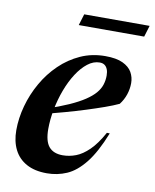

<svg xmlns="http://www.w3.org/2000/svg" viewBox="-78 -720 640 792"><g transform="rotate(10 242.0 -324.0)"><path d="M308.5 -476Q282 -476 258 -457.2Q234 -438.5 213.5 -406.8Q193 -375 178 -335Q163 -295 154.8 -252.2Q146.5 -209.5 146.5 -169Q146.5 -118 165.8 -95.2Q185 -72.5 223.5 -72.5Q251.5 -72.5 278.5 -82.8Q305.5 -93 333 -119.8Q360.5 -146.5 387.5 -195.5L399.5 -195Q366.5 -112 330.5 -67Q294.5 -22 255.2 -5Q216 12 172 12Q121 12 86.5 -7Q52 -26 34.8 -60.5Q17.5 -95 17.5 -141.5Q17.5 -192 31.8 -243.8Q46 -295.5 72.8 -342.5Q99.5 -389.5 137.5 -426.2Q175.5 -463 223 -484.5Q270.5 -506 326.5 -506Q373 -506 400 -493.2Q427 -480.5 438.8 -459.8Q450.5 -439 450.5 -414.5Q450.5 -390 442.5 -366.2Q434.5 -342.5 419 -322.5Q395.5 -311.5 361 -299.2Q326.5 -287 286 -274.2Q245.5 -261.5 202.5 -249.5Q159.5 -237.5 118.5 -227L121 -249.5Q176 -268 214.8 -285.2Q253.5 -302.5 279 -319.5Q304.5 -336.5 319 -353.5Q333.5 -370.5 339.5 -389Q345.5 -407.5 345.5 -427.5Q345.5 -443.5 341 -454.2Q336.5 -465 328.5 -470.5Q320.5 -476 308.5 -476ZM196 -613 210.5 -660.5H484.5L470 -613Z"/></g></svg>

Font: Newsreader 60pt SemiBold
Style: Italic
Weight: 600
Italic angle: -17°
Designer: Hugues Gentile
Foundry: Production Type
Version: Version 1.003